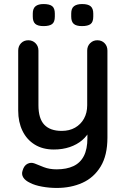

<svg xmlns="http://www.w3.org/2000/svg" viewBox="-20 -729 621 949"><path d="M461 -530Q483 -530 497 -515.5Q511 -501 511 -479V-49Q511 39 477.5 94Q444 149 387.5 174.5Q331 200 260 200Q224 200 188 193.5Q152 187 129 175Q105 164 95 148Q85 132 92 113Q99 89 116 80.5Q133 72 151 79Q168 86 196 97Q224 108 260 108Q309 108 343 92Q377 76 394.5 42Q412 8 412 -46V-115L428 -91Q412 -58 386 -36Q360 -14 324.5 -2Q289 10 246 10Q191 10 151.5 -14.5Q112 -39 91 -82.5Q70 -126 70 -182V-479Q70 -501 84 -515.5Q98 -530 120 -530Q141 -530 155.5 -515.5Q170 -501 170 -479V-209Q170 -143 199 -112.5Q228 -82 285 -82Q323 -82 351 -98Q379 -114 395 -142.5Q411 -171 411 -209V-479Q411 -501 425.5 -515.5Q440 -530 461 -530ZM385 -600Q357 -600 344.5 -611Q332 -622 332 -647V-662Q332 -688 346 -698.5Q360 -709 386 -709Q415 -709 428 -698Q441 -687 441 -662V-647Q441 -620 427.5 -610Q414 -600 385 -600ZM195 -600Q167 -600 154.5 -611Q142 -622 142 -647V-662Q142 -687 155.5 -698Q169 -709 195 -709Q225 -709 238 -698.5Q251 -688 251 -662V-647Q251 -620 237.5 -610Q224 -600 195 -600Z"/></svg>

Font: Quicksand SemiBold
Style: Regular
Weight: 600
Designer: Andrew Paglinawan
Foundry: Andrew Paglinawan
Version: Version 3.006